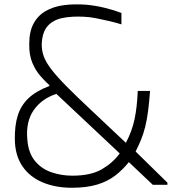

<svg xmlns="http://www.w3.org/2000/svg" viewBox="-20 -872 837 906"><path d="M321 -43Q408 -43 460 -73Q512 -103 545 -148L246 -429Q176 -406 138.5 -351.5Q101 -297 109 -213Q114 -150 145 -112.5Q176 -75 223 -59Q270 -43 321 -43ZM770 0H701L588 -107Q561 -73 525.5 -45Q490 -17 440 -1.5Q390 14 318 14Q242 14 181 -11.5Q120 -37 85.5 -88Q51 -139 50 -214Q49 -280 64 -327.5Q79 -375 115 -409Q151 -443 213 -466V-470Q193 -488 170.5 -513.5Q148 -539 132.5 -576Q117 -613 118 -665Q118 -723 138.5 -761Q159 -799 195.5 -820Q232 -841 280.5 -847.5Q329 -854 384 -850Q429 -846 470.5 -836Q512 -826 553 -811V-757Q528 -765 496 -772.5Q464 -780 433 -786Q402 -792 376 -793Q318 -796 274.5 -787Q231 -778 205.5 -750Q180 -722 177 -666Q176 -636 186 -607.5Q196 -579 222.5 -544.5Q249 -510 294.5 -464Q340 -418 409 -353.5Q478 -289 574 -198Q603 -253 615 -310Q627 -367 630 -443H688Q684 -387 678.5 -346Q673 -305 665 -273Q657 -241 646 -214Q635 -187 620 -157L770 -10Z"/></svg>

Font: Matangi Light
Style: Regular
Weight: 400
Version: Version 3.002